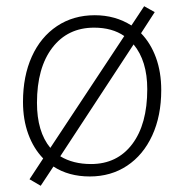

<svg xmlns="http://www.w3.org/2000/svg" viewBox="-20 -561 593 618"><path d="M499 -271Q499 -188 470 -125Q441 -62 389 -27.5Q337 7 269 7Q201 7 152 -25L111 37L75 16L119 -51Q88 -83 71 -129.5Q54 -176 54 -233Q54 -316 82.5 -379Q111 -442 163.5 -477Q216 -512 285 -512Q351 -512 403 -479L444 -541L478 -522L434 -454Q465 -422 482 -375.5Q499 -329 499 -271ZM142 -85 380 -445Q341 -472 283 -472Q198 -472 148.5 -407.5Q99 -343 99 -230Q99 -137 142 -85ZM454 -274Q454 -365 410 -418L174 -58Q215 -33 273 -33Q357 -33 405.5 -97Q454 -161 454 -274Z"/></svg>

Font: Muli ExtraLight
Style: Italic
Weight: 275
Italic angle: -4.541°
Designer: Vernon Adams
Foundry: Vernon Adams
Version: Version 2.001